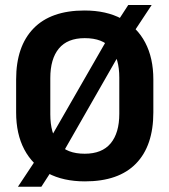

<svg xmlns="http://www.w3.org/2000/svg" viewBox="-20 -694 662 750"><path d="M312 14.5Q227 14.5 167 -17.5Q107 -49.5 75 -110Q43 -170.5 43 -255V-383.5Q43 -513 111 -583Q179 -653 310 -653Q395.5 -653 455.5 -620.5Q515.5 -588 547.2 -527.8Q579 -467.5 579 -383.5V-255Q579 -124.5 511.2 -55Q443.5 14.5 312 14.5ZM50 35.5 135 -92.5 163.5 -131 414 -567 432 -599 481 -674.5H572.5L489.5 -549L462.5 -511L213 -75L198 -52L141.5 35.5ZM311 -93.5Q378.5 -93.5 412.2 -134Q446 -174.5 446 -249.5V-391Q446 -465 414 -505Q382 -545 311 -545Q243.5 -545 210 -504.5Q176.5 -464 176.5 -389V-247.5Q176.5 -172.5 208.8 -133Q241 -93.5 311 -93.5Z"/></svg>

Font: Anek Tamil SemiBold
Style: Regular
Weight: 600
Version: Version 1.003